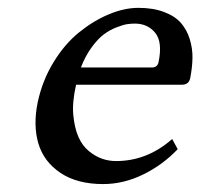

<svg xmlns="http://www.w3.org/2000/svg" viewBox="-20 -459 510 489"><path d="M186 -287.1H367.2Q380.9 -287.1 383.8 -300.8Q394.5 -352.1 375.2 -375.5Q356 -398.9 323.7 -398.9Q314.5 -398.9 304.2 -397.5Q293.9 -396 276.9 -389.4Q259.8 -382.8 244.6 -371.6Q229.5 -360.4 213.4 -338.4Q197.3 -316.4 186 -287.1ZM418.5 -105 432.6 -79.1Q394 -38.6 344.2 -14.4Q294.4 9.8 242.7 9.8Q176.3 9.8 133.8 -18.8Q91.3 -47.4 77.6 -94Q64 -140.6 76.2 -199.2Q87.9 -253.9 116.2 -300.3Q144.5 -346.7 180.9 -376.2Q217.3 -405.8 256.8 -422.4Q296.4 -439 332.5 -439Q370.6 -439 398.4 -428.2Q426.3 -417.5 441.2 -400.1Q456.1 -382.8 463.4 -358.9Q470.7 -335 470.2 -310.8Q469.7 -286.6 464.4 -259.8Q460.9 -243.2 442.9 -243.2H173.8Q163.6 -198.7 166.7 -165.8Q169.9 -132.8 179.7 -110.4Q189.5 -87.9 206.3 -74.2Q223.1 -60.5 240.2 -54.7Q257.3 -48.8 275.4 -48.8Q355 -48.8 418.5 -105Z"/></svg>

Font: Linux Biolinum G
Style: Italic
Weight: 400
Italic angle: -12°
Designer: Philipp H. Poll
Foundry: Philipp H. Poll
Version: Version 0.5.1